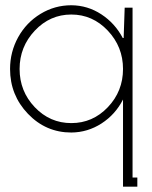

<svg xmlns="http://www.w3.org/2000/svg" viewBox="-20 -493 575 727"><path d="M54.2 -231.9Q54.2 -147.5 111.6 -87.2Q168.9 -26.9 250 -26.9Q331.1 -26.9 388.4 -87.2Q445.8 -147.5 445.8 -231.9Q445.8 -315.9 388.2 -377Q330.6 -438 250 -438Q169.4 -438 111.8 -377Q54.2 -315.9 54.2 -231.9ZM250 -473.1Q312 -472.7 363.8 -438.7Q415.5 -404.8 444.8 -349.1H448.2L452.1 -463.9H481.9V179.2H500V213.9H445.8V-116.2Q417 -59.6 364.5 -25.6Q312 8.3 250 8.8Q153.8 8.8 85.9 -62Q18.1 -132.8 18.1 -231.9Q18.1 -296.4 48.8 -352.1Q79.6 -407.7 133.3 -440.4Q187 -473.1 250 -473.1Z"/></svg>

Font: RawengulkSans
Style: Regular
Weight: 500
Designer: gluk (gluksza@wp.pl)
Foundry: gluk (gluksza@wp.pl)
Version: Version 0.94